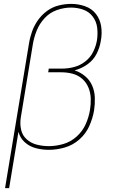

<svg xmlns="http://www.w3.org/2000/svg" viewBox="-20 -763 616 988"><path d="M6 205H27L75 -85Q83 -53 107.5 -31Q132 -9 164.5 -0.5Q197 8 232 8Q272 8 313.5 -4Q355 -16 388.5 -45.5Q422 -75 439.5 -114.5Q457 -154 464 -194Q469 -227 468 -260Q467 -293 454.5 -322Q442 -351 418 -371Q394 -391 364 -401Q399 -410 430 -432Q461 -454 477.5 -487Q494 -520 499 -554Q506 -591 500.5 -627.5Q495 -664 473.5 -691.5Q452 -719 417.5 -731Q383 -743 346 -743Q315 -743 282.5 -735Q250 -727 222.5 -707Q195 -687 175.5 -659.5Q156 -632 145 -601Q134 -570 129 -538ZM231 -11Q200 -11 170 -18.5Q140 -26 117.5 -46Q95 -66 88.5 -96Q82 -126 87 -158L149 -535Q155 -571 169 -606Q183 -641 210 -670Q237 -699 273.5 -711.5Q310 -724 345 -724Q378 -724 408 -713.5Q438 -703 457 -678Q476 -653 480 -621Q484 -589 479 -556Q474 -526 459.5 -496.5Q445 -467 418.5 -446.5Q392 -426 361 -418Q330 -410 300 -410H231L228 -391H296Q326 -391 354 -383.5Q382 -376 403 -357.5Q424 -339 435 -312.5Q446 -286 447 -256.5Q448 -227 443 -197Q437 -160 421 -124Q405 -88 374.5 -60.5Q344 -33 306 -22Q268 -11 231 -11Z"/></svg>

Font: Iosevka Sparkle Thin Oblique
Style: Regular
Weight: 100
Italic angle: -9°
Designer: Belleve Invis
Foundry: Belleve Invis
Version: Version 4.5.0; ttfautohint (v1.8.3)